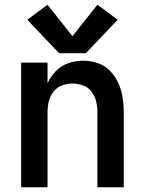

<svg xmlns="http://www.w3.org/2000/svg" viewBox="-20 -796 616 816"><path d="M70 0H182V-320Q182 -343 187.5 -365.5Q193 -388 207.5 -406.5Q222 -425 243.5 -433Q265 -441 288 -441Q311 -441 333 -433Q355 -425 369 -406.5Q383 -388 388.5 -365.5Q394 -343 394 -320V0H506V-320Q506 -352 501 -383Q496 -414 483 -443Q470 -472 447.5 -495Q425 -518 395 -528Q365 -538 333 -538Q301 -538 270.5 -527.5Q240 -517 217.5 -494Q195 -471 182 -442V-530H70ZM345 -570 480 -712 394 -776 288 -642 182 -776 96 -712 231 -570Z"/></svg>

Font: Iosevka Sparkle Semibold
Style: Regular
Weight: 600
Designer: Belleve Invis
Foundry: Belleve Invis
Version: Version 4.5.0; ttfautohint (v1.8.3)